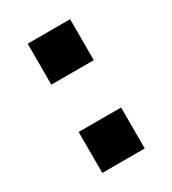

<svg xmlns="http://www.w3.org/2000/svg" viewBox="-137 -603 607 678"><g transform="rotate(-30 167.0 -263.5)"><path d="M81 -360H254V-527H81ZM81 0H254V-167H81Z"/></g></svg>

Font: Archivo ExtraBold
Style: Regular
Weight: 800
Designer: Hector Gatti
Foundry: Omnibus-Type
Version: Version 2.001